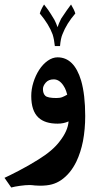

<svg xmlns="http://www.w3.org/2000/svg" viewBox="-40 -626 449 854"><path d="M339 -110Q339 -51 329 2Q319 52 300 92Q274 146 232 175Q213 188 191 194Q169 200 138 200L116 199Q100 197 92 197Q74 197 49 200.5Q24 204 10 208L-20 165Q-2 157 42.5 134Q87 111 130 84Q195 44 226 2Q262 -44 265 -86Q243 -76 216 -76Q160 -76 131 -103Q99 -133 99 -199Q99 -229 108.5 -259.5Q118 -290 134 -315Q151 -341 172.5 -356Q194 -371 216 -371Q290 -371 321 -267Q339 -204 339 -110ZM199 -273Q176 -273 163.5 -258.5Q151 -244 151 -230Q151 -210 161.5 -200Q172 -190 211 -190Q227 -190 237 -194Q247 -198 259 -205Q258 -209 254 -221.5Q250 -234 241 -247Q223 -273 199 -273ZM238 -474Q230 -456 227 -421H204Q201 -451 194 -473Q178 -517 137 -566Q142 -584 156 -606Q178 -578 186 -564L202 -538Q205 -532 209.5 -522Q214 -512 216 -505Q221 -521 232 -543Q245 -563 257 -580L276 -606Q290 -583 295 -566Q256 -521 238 -474Z"/></svg>

Font: Mirza
Style: Bold
Weight: 700
Designer: Arabic design by Kourosh Beigpour, Latin design by Eduardo Tunni, engineering by Lasse Fister
Version: Version 1.0010g